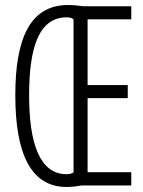

<svg xmlns="http://www.w3.org/2000/svg" viewBox="-20 -739 570 765"><path d="M245 6C268 6 287 3 305 0H503V-53H329V-348H489V-400H329V-662H503V-714H313C292 -717 271 -719 251 -719C94 -719 41 -575 41 -359C41 -129 102 6 245 6ZM245 -45C139 -45 96 -166 96 -359C96 -541 131 -670 246 -670C257 -670 266 -668 273 -662V-52C265 -47 256 -45 245 -45Z"/></svg>

Font: Noto Sans Mono Condensed Light
Style: Regular
Weight: 300
Width: 3
Designer: Monotype Design Team
Foundry: Monotype Imaging Inc.
Version: Version 2.014